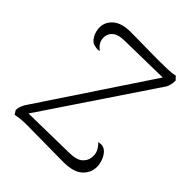

<svg xmlns="http://www.w3.org/2000/svg" viewBox="-194 -822 953 953"><g transform="rotate(45 282.5 -345.5)"><path d="M63 6 50 -14Q50 -30 56 -45Q62 -60 73 -75L460 -657L472 -645L190 -640Q148 -640 127.5 -624.5Q107 -609 104 -586Q102 -563 110.5 -547Q119 -531 138 -517Q124 -512 106 -517Q83 -520 68.5 -545.5Q54 -571 54 -599Q54 -638 86.5 -665.5Q119 -693 185 -692L366 -690Q412 -690 442 -691Q472 -692 491 -697L508 -679Q508 -659 503 -643Q498 -627 487 -613L94 -28L89 -47L382 -52Q437 -52 458.5 -70.5Q480 -89 483 -113Q487 -139 476.5 -159.5Q466 -180 452 -191Q461 -193 465 -193.5Q469 -194 475 -194Q495 -191 508 -175.5Q521 -160 528 -139.5Q535 -119 535 -100Q535 -58 502.5 -28.5Q470 1 400 1L178 -1Q148 -2 120 -1Q92 0 63 6Z"/></g></svg>

Font: Arima Thin Light
Style: Regular
Weight: 300
Version: Version 1.100